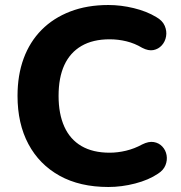

<svg xmlns="http://www.w3.org/2000/svg" viewBox="-20 -736 724 767"><path d="M413 11Q299 11 218 -34Q137 -79 93.5 -160.5Q50 -242 50 -353Q50 -436 74.5 -502.5Q99 -569 146 -616.5Q193 -664 260.5 -690Q328 -716 413 -716Q463 -716 514.5 -703.5Q566 -691 604 -668Q629 -654 638 -633Q647 -612 643.5 -591Q640 -570 626.5 -555Q613 -540 593 -536Q573 -532 548 -545Q518 -563 485 -571Q452 -579 418 -579Q351 -579 305.5 -552.5Q260 -526 237 -476Q214 -426 214 -353Q214 -281 237 -230Q260 -179 305.5 -152.5Q351 -126 418 -126Q450 -126 483.5 -134Q517 -142 548 -159Q574 -172 594.5 -168.5Q615 -165 628.5 -150.5Q642 -136 645.5 -116Q649 -96 641 -76Q633 -56 611 -42Q574 -17 520 -3Q466 11 413 11Z"/></svg>

Font: Nunito ExtraLight ExtraBold
Style: Regular
Weight: 800
Version: Version 3.602